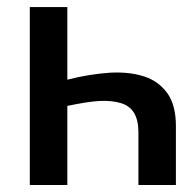

<svg xmlns="http://www.w3.org/2000/svg" viewBox="-20 -530 557 550"><path d="M172.9 -509.8V-301.8Q236.3 -317.9 295.9 -321.8Q352.1 -324.7 394.5 -310.5Q435.1 -296.9 460 -262.2Q483.9 -228 483.9 -168.9V0H376.5V-152.3Q376.5 -184.6 364.3 -206.1Q352.1 -226.6 327.1 -234.4Q300.3 -242.7 263.7 -240.7Q231 -238.8 172.9 -226.6V0H65.4V-509.8Z"/></svg>

Font: Lato-SemiBold
Style: Regular
Weight: 500
Designer: Lukasz Dziedzic with Adam Twardoch and Botio Nikoltchev
Foundry: tyPoland Lukasz Dziedzic
Version: ""